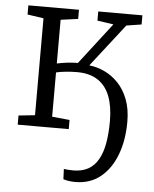

<svg xmlns="http://www.w3.org/2000/svg" viewBox="-55 -600 714 888"><g transform="rotate(5 302.0 -156.5)"><path d="M328 241Q310 241 295.2 238.5Q280.5 236 272 233L270 185.5Q277 186.5 289.2 187.5Q301.5 188.5 313 188.5Q354.5 188.5 383 172.5Q411.5 156.5 429.2 125.2Q447 94 455 48.8Q463 3.5 463 -53.5Q463 -120.5 445 -168Q427 -215.5 389 -240.8Q351 -266 292 -266Q266 -266 239.2 -263.2Q212.5 -260.5 195 -256V-50.5L276.5 -42.5V0H39.5V-42.5L115.5 -50.5V-500.5L40.5 -511.5V-554H275.5V-511.5L195 -500.5V-297.5Q217.5 -302.5 242.5 -305.5Q267.5 -308.5 292 -308.5L440 -500.5L365 -511.5V-554H570V-511.5L500 -500.5L345.5 -302Q380.5 -298.5 415.8 -282.2Q451 -266 480 -236Q509 -206 526.2 -161.5Q543.5 -117 543.5 -57Q543.5 28 518.2 95.2Q493 162.5 444.8 201.8Q396.5 241 328 241Z"/></g></svg>

Font: Merriweather 20pt Light
Style: Regular
Weight: 300
Version: Version 2.100